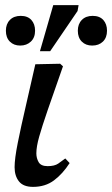

<svg xmlns="http://www.w3.org/2000/svg" viewBox="-20 -721 438 750"><path d="M109 9Q71 9 54 -12.5Q37 -34 37 -68Q37 -101 49.5 -163.5Q62 -226 80.5 -305.5Q99 -385 118 -470L215 -472L226 -462Q189 -357 166.5 -291.5Q144 -226 133 -187Q122 -148 122 -122Q122 -103 131 -87.5Q140 -72 166 -72Q193 -72 207.5 -82Q222 -92 235 -102L252 -84Q225 -42 191 -16.5Q157 9 109 9ZM176 -521H136L188 -701H287L283 -678ZM340 -543Q315 -543 299.5 -558.5Q284 -574 284 -601Q284 -627 299.5 -643Q315 -659 342 -659Q369 -659 383.5 -643Q398 -627 398 -601Q398 -574 382 -558.5Q366 -543 340 -543ZM59 -543Q34 -543 18.5 -558.5Q3 -574 3 -601Q3 -627 18.5 -643Q34 -659 61 -659Q88 -659 102.5 -643Q117 -627 117 -601Q117 -574 100.5 -558.5Q84 -543 59 -543Z"/></svg>

Font: STIX Two Text Medium
Style: Italic
Weight: 500
Italic angle: -12°
Designer: Ross Mills, John Hudson & Paul Hanslow, Tiro Typeworks Ltd; with prior portions MicroPress Inc. and Coen Hoffman, Elsevi
Foundry: Tiro Typeworks Ltd
Version: Version 2.13 b171